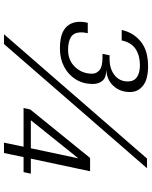

<svg xmlns="http://www.w3.org/2000/svg" viewBox="83 -866 783 990"><g transform="rotate(90 475.0 -371.5)"><path d="M339.5 -528Q381.5 -527 397.5 -507.2Q413.5 -487.5 413.5 -458Q413.5 -408.5 389.8 -370.2Q366 -332 324.8 -310.2Q283.5 -288.5 231 -288.5Q158.5 -288.5 125.8 -316Q93 -343.5 93 -391Q93 -406 95 -417.2Q97 -428.5 98 -432H152Q151 -428.5 149.2 -419.5Q147.5 -410.5 147.5 -398Q147.5 -361 171 -345.8Q194.5 -330.5 237 -330.5Q292 -330.5 326.2 -366.8Q360.5 -403 360.5 -454.5Q360.5 -477 342.2 -492.5Q324 -508 278 -508H258L265.5 -544.5H285.5Q335 -544.5 367.8 -570Q400.5 -595.5 400.5 -639Q400.5 -670 378.2 -685.5Q356 -701 316.5 -701Q267 -701 233.2 -678.8Q199.5 -656.5 189 -607H135Q148 -666.5 194.2 -704.8Q240.5 -743 321.5 -743Q389.5 -743 422.2 -717Q455 -691 455 -649.5Q455 -598.5 423.2 -564Q391.5 -529.5 339.5 -528ZM157 0 798 -737.5H848L207.5 0ZM716 0 737 -101H537.5L545 -135.5L795 -444H863.5L798.5 -138.5H876L868 -101H790.5L769.5 0ZM745 -138.5 797 -383.5 600.5 -138.5Z"/></g></svg>

Font: Epilogue Light
Style: Italic
Weight: 300
Italic angle: -12°
Designer: Tyler Finck
Foundry: Etcetera Type Co
Version: Version 2.111; ttfautohint (v1.8.3)